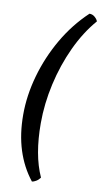

<svg xmlns="http://www.w3.org/2000/svg" viewBox="-107 -847 581 1093"><g transform="rotate(10 183.5 -301.0)"><path d="M161 198Q104 126 75 34.5Q46 -57 46 -169Q46 -280 78.5 -395Q111 -510 171.5 -614.5Q232 -719 318 -800Q336 -800 349.5 -788Q363 -776 367 -764Q301 -688 253 -585Q205 -482 179 -366.5Q153 -251 153 -138Q153 -47 166.5 29Q180 105 208 167Q198 181 184.5 189Q171 197 161 198Z"/></g></svg>

Font: Texturina 72pt 72pt Regular
Style: Bold Italic
Weight: 700
Italic angle: -11°
Designer: Guillermo Torres Carreño
Foundry: Omnibus-Type
Version: Version 1.002; ttfautohint (v1.8.3)